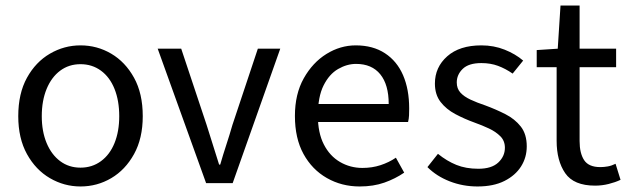

<svg xmlns="http://www.w3.org/2000/svg" viewBox="-20 -662 2274 694"><path d="M271 12Q212 12 160.5 -18Q109 -48 77.5 -105Q46 -162 46 -242Q46 -324 77.5 -381Q109 -438 160.5 -468Q212 -498 271 -498Q331 -498 382 -468Q433 -438 464.5 -381Q496 -324 496 -242Q496 -162 464.5 -105Q433 -48 382 -18Q331 12 271 12ZM271 -56Q313 -56 345 -79.5Q377 -103 394 -145Q411 -187 411 -242Q411 -298 394 -340.5Q377 -383 345 -406.5Q313 -430 271 -430Q229 -430 197.5 -406.5Q166 -383 148.5 -340.5Q131 -298 131 -242Q131 -187 148.5 -145Q166 -103 197.5 -79.5Q229 -56 271 -56Z M725 0 550 -486H635L727 -210Q738 -175 749.5 -138.5Q761 -102 772 -67H776Q786 -102 798 -138.5Q810 -175 820 -210L912 -486H993L821 0Z M1280 12Q1215 12 1161.5 -18.5Q1108 -49 1077 -105.5Q1046 -162 1046 -243Q1046 -322 1078 -379Q1110 -436 1160 -467Q1210 -498 1266 -498Q1328 -498 1371.5 -469.5Q1415 -441 1437 -390Q1459 -339 1459 -270Q1459 -257 1458.5 -245Q1458 -233 1455 -221H1105V-286H1385Q1385 -356 1354.5 -393.5Q1324 -431 1267 -431Q1234 -431 1202 -412.5Q1170 -394 1149.5 -353Q1129 -312 1129 -244Q1129 -182 1150.5 -140Q1172 -98 1209 -76.5Q1246 -55 1290 -55Q1325 -55 1355.5 -65Q1386 -75 1411 -92L1441 -38Q1409 -16 1369.5 -2Q1330 12 1280 12Z M1706 12Q1653 12 1605.5 -6.5Q1558 -25 1525 -58L1563 -106Q1595 -80 1629.5 -66Q1664 -52 1709 -52Q1757 -52 1781 -74.5Q1805 -97 1805 -128Q1805 -153 1788.5 -169.5Q1772 -186 1747.5 -197.5Q1723 -209 1695 -219Q1659 -232 1626 -249.5Q1593 -267 1572.5 -293.5Q1552 -320 1552 -360Q1552 -419 1596.5 -458.5Q1641 -498 1720 -498Q1765 -498 1804 -482.5Q1843 -467 1871 -443L1833 -396Q1807 -414 1780 -424Q1753 -434 1720 -434Q1674 -434 1652.5 -413Q1631 -392 1631 -364Q1631 -342 1644 -327.5Q1657 -313 1680.5 -302Q1704 -291 1734 -281Q1772 -267 1806.5 -249.5Q1841 -232 1862.5 -204.5Q1884 -177 1884 -133Q1884 -93 1863.5 -60.5Q1843 -28 1803.5 -8Q1764 12 1706 12Z M2131 9Q2054 9 2023 -36Q1992 -81 1992 -153V-419H1920V-481L1996 -486L2006 -642H2075V-486H2207V-419H2075V-152Q2075 -108 2091.5 -83Q2108 -58 2150 -58Q2163 -58 2177 -60.5Q2191 -63 2205 -70L2223 -12Q2204 -3 2180 3Q2156 9 2131 9Z"/></svg>

Font: Source Sans 3 ExtraLight
Style: Regular
Weight: 400
Version: Version 3.052;hotconv 1.1.0;makeotfexe 2.6.0